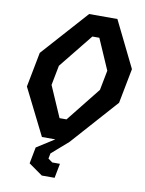

<svg xmlns="http://www.w3.org/2000/svg" viewBox="-100 -800 821 1084"><g transform="rotate(10 310.0 -258.0)"><path d="M179.5 0H256.5L155 64.5L137 158.5L216.5 214.5H290L306 131.5H262L237 113.5L243 83L338 0L575 -266L613.5 -465.5L483.5 -730H321.5L85 -465.5L46.5 -266ZM182 -299 204 -412.5 361.5 -608H401.5L478 -432.5L456 -319L299 -122H259Z"/></g></svg>

Font: Monaspace Krypton SemiBold
Style: Italic
Weight: 600
Italic angle: -11°
Designer: Riley Cran & the Lettermatic Team
Foundry: Lettermatic
Version: Version 1.101 (Monaspace Krypton)